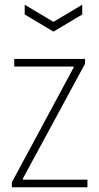

<svg xmlns="http://www.w3.org/2000/svg" viewBox="-20 -788 418 808"><path d="M30 -21 290 -504V-508H40V-540H338V-520L76 -36V-32H348V0H30ZM84 -768 205 -696 326 -768V-727L205 -655L84 -727Z"/></svg>

Font: Encode Sans Compressed
Style: Thin
Weight: 100
Designer: Pablo Impallari, Andres Torresi
Foundry: Pablo Impallari, Andres Torresi
Version: Version 1.000; ttfautohint (v1.00) -l 8 -r 50 -G 200 -x 14 -